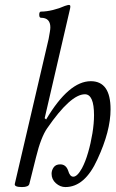

<svg xmlns="http://www.w3.org/2000/svg" viewBox="-20 -745 472 778"><path d="M69 13Q37 13 40 0L177 -587Q180 -604 182 -615.5Q184 -627 184 -634Q184 -673 146 -673Q139 -673 139 -685.5Q139 -698 146 -698Q168 -698 194.5 -704.5Q221 -711 243 -721Q248 -723 253 -724Q258 -725 259 -725Q265 -725 265 -719Q265 -716 264.5 -713Q264 -710 263 -706L161 -266L167 -261Q259 -416 348 -416Q428 -416 428 -302Q428 -214 375 -100Q324 13 245 13Q224 13 206.5 -2.5Q189 -18 189 -41Q189 -55 197.5 -67Q206 -79 224 -79Q247 -79 256 -54Q263 -29 277 -29Q293 -29 312 -63Q326 -89 337 -127Q348 -165 354.5 -205Q361 -245 361 -278Q361 -363 324 -363Q266 -363 171 -225Q159 -208 147.5 -178.5Q136 -149 126 -108L99 0Q96 13 69 13Z"/></svg>

Font: Junicode
Style: Italic
Weight: 400
Italic angle: -11°
Designer: Peter S. Baker
Version: Version 2.100; ttfautohint (v1.8.4)